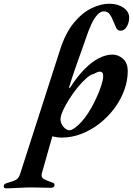

<svg xmlns="http://www.w3.org/2000/svg" viewBox="-165 -726 714 1031"><path d="M-134.9 285.2Q-139.1 285.2 -142.5 281.9Q-146 278.7 -145.1 273.7Q-144.3 265.7 -137.9 261.4Q-131.5 257.2 -123.3 255.4Q-92.5 247.3 -78.4 239Q-64.2 230.8 -56.6 206.9L157.2 -457.4Q186.2 -548.3 230.8 -602.6Q275.4 -657 326 -681.5Q376.7 -706 421.5 -706Q467.1 -706 497.9 -684.9Q528.6 -663.7 528.6 -631.1Q528.6 -605.3 515.9 -583.2Q503.3 -561.2 482.7 -561.2Q465.9 -561.2 458.2 -577.6Q450.6 -594.1 442.6 -614.2Q435.2 -634.2 424.1 -649.6Q413 -665 392.6 -665Q374.4 -665 357.2 -646Q340 -627.1 325.5 -595.7Q310.9 -564.3 298.7 -527.6Q284.6 -485.1 273.2 -454.4Q261.9 -423.6 252.2 -396.2Q242.6 -368.8 231.7 -337.3Q220.7 -305.8 207.3 -260.7Q204.9 -252.4 207.1 -252.3Q209.3 -252.1 213.8 -258.8Q250.7 -316.5 289.4 -355.3Q328 -394.2 366.2 -413.5Q404.4 -432.9 438.1 -432.9Q470.7 -432.9 495.8 -410.2Q520.9 -387.5 520.9 -344Q520.9 -292.3 501.8 -240.6Q482.8 -189 448.7 -143.4Q414.6 -97.8 369.4 -62.6Q324.3 -27.5 272.4 -7.3Q220.5 12.9 166.3 12.9Q147.2 12.9 125.6 8.2Q104 3.5 91.9 -1.4L127.6 -35L59.9 203.9Q53.7 225.7 70.4 235.1Q87.2 244.5 114.5 253.9Q121.2 255.7 125 259.2Q128.9 262.6 127.2 271.4Q126.4 276.6 121.1 279.5Q115.8 282.4 108.9 282.4Q92.3 282.4 68.8 281.7Q45.4 280.9 22.7 280.7Q-0.1 280.5 -14.6 280.6Q-39.6 281 -73.3 283.1Q-107.1 285.2 -134.9 285.2ZM207.9 -26.5Q218.8 -26.5 236.2 -38.7Q253.6 -50.9 272.7 -72.1Q291.8 -93.3 308.7 -119.7Q323.4 -141.8 338.7 -171.9Q354.1 -202 366.6 -233Q379.2 -264 385.3 -290.5Q391.5 -317 387.2 -331.7Q383.9 -338.3 377.3 -340.4Q370.7 -342.5 361.1 -339.6Q351.4 -336.7 338.8 -329.1Q322.2 -326.4 299 -306.2Q275.8 -286 251.5 -256.1Q227.3 -226.2 206.7 -193.6Q186 -161.1 173 -132.2Q160 -103.3 160 -86.1Q160 -63.3 175.8 -44.9Q191.5 -26.5 207.9 -26.5Z"/></svg>

Font: EB Garamond
Style: Italic
Weight: 400
Italic angle: -17.2°
Designer: Georg Duffner and Octavio Pardo
Foundry: Georg Duffner
Version: Version 1.001